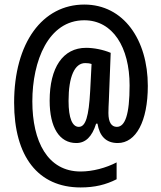

<svg xmlns="http://www.w3.org/2000/svg" viewBox="-20 -741 709 843"><path d="M629 -364C629 -566 523 -721 350 -721C167 -721 42 -554 42 -290C42 -54 147 82 334 82C396 82 445 70 492 46V-28C446 -4 387 12 334 12C189 12 122 -120 122 -296C122 -473 192 -652 350 -652C475 -652 549 -534 549 -366C549 -237 529 -184 493 -184C470 -184 456 -203 456 -245C456 -260 457 -282 458 -301L466 -509C433 -523 392 -531 358 -531C256 -531 198 -444 198 -299C198 -181 241 -113 315 -113C355 -113 384 -140 402 -198H408C417 -144 445 -113 497 -113C577 -113 629 -208 629 -364ZM281 -298C281 -405 308 -464 354 -464C364 -464 373 -463 382 -460L376 -343C370 -229 356 -184 326 -184C298 -184 281 -221 281 -298Z"/></svg>

Font: Noto Sans Display Condensed Medium
Style: Regular
Weight: 500
Width: 3
Designer: Monotype Design Team
Foundry: Monotype Imaging Inc.
Version: Version 1.900